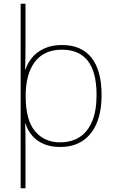

<svg xmlns="http://www.w3.org/2000/svg" viewBox="-20 -780 623 1032"><path d="M526 -269Q526 -180 499.5 -117.5Q473 -55 423.5 -22.5Q374 10 303 10Q251 10 213 -7Q175 -24 151.5 -52.5Q128 -81 117 -116H115Q116 -94 116.5 -71.5Q117 -49 117 -27.5Q117 -6 117 15V232H91V-760H117V-525Q117 -501 116.5 -466Q116 -431 115 -406H117Q128 -441 153 -471Q178 -501 218 -519.5Q258 -538 313 -538Q418 -538 472 -469.5Q526 -401 526 -269ZM499 -269Q499 -393 452 -453Q405 -513 313 -513Q217 -513 167.5 -447.5Q118 -382 118 -265V-262Q118 -135 168 -75Q218 -15 303 -15Q365 -15 408.5 -43.5Q452 -72 475.5 -128.5Q499 -185 499 -269Z"/></svg>

Font: Noto Sans Thai Thin
Style: Regular
Weight: 250
Designer: Monotype Design Team
Foundry: Monotype Imaging Inc.
Version: Version 2.001